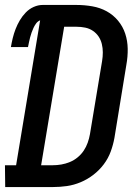

<svg xmlns="http://www.w3.org/2000/svg" viewBox="-42 -755 562 775"><path d="M-21 0 -22 -88H23L120 -673Q110 -669 103.5 -660Q97 -651 93 -642Q89 -633 85.5 -623.5Q82 -614 79.5 -604Q77 -594 75 -584.5Q73 -575 71 -565H2Q5 -583 9.5 -601.5Q14 -620 21 -638Q28 -656 38 -673Q48 -690 62 -704.5Q76 -719 94 -727Q112 -735 130 -735H267Q299 -735 330.5 -729.5Q362 -724 388.5 -709.5Q415 -695 434.5 -671.5Q454 -648 463.5 -619Q473 -590 473.5 -558Q474 -526 468 -493L420 -199Q415 -171 405 -143.5Q395 -116 377 -92Q359 -68 335 -49.5Q311 -31 283.5 -19.5Q256 -8 228 -4Q200 0 172 0ZM124 -88H171Q188 -88 205.5 -91Q223 -94 240 -101Q257 -108 271.5 -120Q286 -132 296 -147Q306 -162 312 -179Q318 -196 321 -213L370 -508Q373 -526 373 -543.5Q373 -561 369 -577.5Q365 -594 356 -607.5Q347 -621 333 -630.5Q319 -640 302 -643.5Q285 -647 267 -647H217Z"/></svg>

Font: Iosevka Curly Slab Semibold
Style: Italic
Weight: 600
Italic angle: -9°
Monospace: yes
Designer: Belleve Invis
Foundry: Belleve Invis
Version: Version 22.1.2; ttfautohint (v1.8.4)